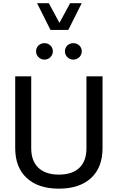

<svg xmlns="http://www.w3.org/2000/svg" viewBox="-20 -1157 726 1183"><path d="M291 -972.7H400.9L483.4 -1137.2H412.1L346.2 -1016.1L280.8 -1137.2H208.5ZM202.1 -840.8C202.1 -813 225.1 -789.6 253.9 -789.6C282.7 -789.6 305.7 -813 305.7 -840.8C305.7 -869.6 282.7 -891.1 253.9 -891.1C225.1 -891.1 202.1 -869.6 202.1 -840.8ZM379.9 -840.8C379.9 -813 402.8 -789.6 431.6 -789.6C460.9 -789.6 483.9 -813 483.9 -840.8C483.9 -869.6 460.9 -891.1 431.6 -891.1C402.8 -891.1 379.9 -869.6 379.9 -840.8ZM512.7 -242.7C512.7 -141.6 455.6 -81.1 342.8 -81.1C231 -81.1 172.4 -141.6 172.4 -242.7V-686.5H73.7V-244.6C73.7 -165.5 97.2 -104 144.5 -60.5C191.4 -16.6 257.3 5.4 342.8 5.4C428.2 5.4 494.1 -16.6 541.5 -60.5C588.4 -104 611.8 -165.5 611.8 -244.6V-686.5H512.7Z"/></svg>

Font: Estedad Medium
Style: Regular
Weight: 500
Designer: Amin Abedi
Version: Version 7.3